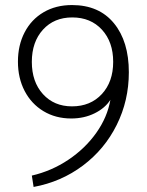

<svg xmlns="http://www.w3.org/2000/svg" viewBox="-20 -730 580 760"><path d="M106 -35Q184 -53 250.5 -97.5Q317 -142 361 -204Q405 -266 417 -335Q396 -302 354.5 -281.5Q313 -261 262 -261Q200 -261 152 -290Q104 -319 77.5 -370Q51 -421 51 -486Q51 -551 77.5 -602Q104 -653 152.5 -681.5Q201 -710 265 -710Q372 -710 431 -638Q490 -566 490 -444Q490 -332 442 -235.5Q394 -139 308 -74.5Q222 -10 113 10ZM428 -485Q428 -564 383.5 -612.5Q339 -661 266 -661Q194 -661 150 -612.5Q106 -564 106 -485Q106 -406 150 -357.5Q194 -309 265 -309Q338 -309 383 -357.5Q428 -406 428 -485Z"/></svg>

Font: Sarabun ExtraLight
Style: Regular
Weight: 275
Designer: Suppakit Chalermlarp | Katatrad Co.,Ltd.
Foundry: Cadson Demak Co.,Ltd.
Version: Version 1.000; ttfautohint (v1.6)